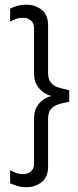

<svg xmlns="http://www.w3.org/2000/svg" viewBox="-20 -739 331 816"><path d="M199 -331Q185 -333.9 167.6 -344.7Q150.2 -355.5 137.5 -375.8Q124.7 -396.1 124.7 -426.5V-617.8Q124.7 -642 110.7 -652.7Q96.6 -663.4 78.1 -663.4Q61.4 -663.4 48.7 -658.8Q35.9 -654.1 23 -646.7V-702.2Q33 -708 51.2 -713.5Q69.3 -719 91.1 -719Q130.1 -719 157.3 -697.5Q184.4 -675.9 184.4 -631.1V-429.7Q184.4 -402.1 196 -388Q207.6 -373.9 224.6 -368.5Q241.5 -363.1 259.1 -359L274 -355.7V-306.6L259.1 -303.2Q241.5 -300.2 224.6 -294.3Q207.6 -288.4 196 -274.8Q184.4 -261.2 184.4 -232.6V-31.2Q184.4 13.4 157.3 34.9Q130.1 56.5 91.1 56.7Q69.3 56.5 51.2 50.6Q33 44.7 23 39.9V-15.6Q35.9 -9.1 48.7 -4.1Q61.4 0.9 78.1 1.1Q96.6 0.9 110.7 -9.8Q124.7 -20.5 124.7 -44.4V-235.7Q124.7 -267.2 137.5 -287.1Q150.2 -307 167.6 -317.7Q185 -328.4 199 -331Z"/></svg>

Font: Roundo Variable
Style: Regular
Weight: 200
Designer: Shiva Nallaperumal
Foundry: Indian Type Foundry
Version: Version 2.000